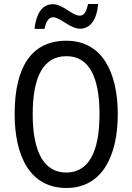

<svg xmlns="http://www.w3.org/2000/svg" viewBox="-20 -927 659 957"><path d="M152 -783H202C209 -820 223 -841 245 -841C280 -841 329 -784 379 -784C430 -784 463 -829 469 -907H419C411 -871 401 -849 378 -849C339 -849 295 -906 243 -906C185 -906 159 -850 152 -783ZM567 -358C567 -568 488 -724 311 -724C139 -724 53 -596 53 -359C53 -151 128 10 311 10C488 10 567 -148 567 -358ZM143 -358C143 -546 197 -647 311 -647C422 -647 476 -547 476 -358C476 -168 421 -67 310 -67C199 -67 143 -170 143 -358Z"/></svg>

Font: Noto Sans Sinhala UI Condensed
Style: Regular
Weight: 400
Width: 3
Designer: Jelle Bosma - Monotype Design Team
Foundry: Monotype Imaging Inc.
Version: Version 2.006